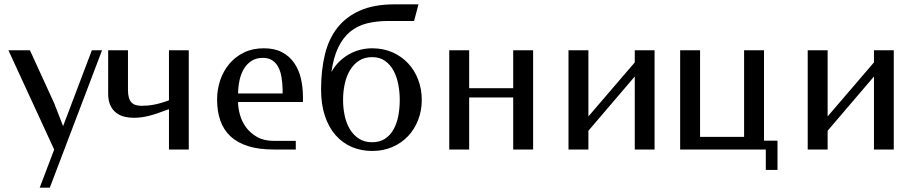

<svg xmlns="http://www.w3.org/2000/svg" viewBox="-20 -693 4246 890"><path d="M231.4 -0.5 231 0 19 -460H118.7L231 -214.8L272.5 -108.4L405.8 -460H453.1L210.9 176.8H164.1Z M763.2 -187Q735.4 -176.8 713.6 -169.2Q691.9 -161.6 673.1 -156.7Q654.3 -151.9 636.7 -149.4Q619.1 -147 599.6 -147Q577.6 -147 556.6 -152.1Q535.6 -157.2 518.8 -169.9Q502 -182.6 491.7 -204.3Q481.4 -226.1 481.4 -259.3V-460H573.2V-275.9Q573.2 -254.9 577.4 -240.7Q581.5 -226.6 589.4 -218.3Q597.2 -210 608.9 -206.3Q620.6 -202.6 635.3 -202.6Q648.9 -202.6 662.1 -203.6Q675.3 -204.6 690.4 -207.3Q705.6 -210 723.1 -214.8Q740.7 -219.7 763.2 -228V-460H855V0H763.2Z M1203.1 -469.2Q1252.9 -469.2 1287.4 -450.9Q1321.8 -432.6 1343.5 -401.4Q1365.2 -370.1 1374.8 -329.3Q1384.3 -288.6 1384.3 -243.2V-220.2H1083.5Q1083.5 -192.9 1092.3 -161.1Q1101.1 -129.4 1120.8 -102.5Q1140.6 -75.7 1172.1 -57.9Q1203.6 -40 1249.5 -40H1351.1V0H1248Q1179.7 0 1130.1 -15.6Q1080.6 -31.2 1048.6 -61Q1016.6 -90.8 1001.5 -133.8Q986.3 -176.8 986.3 -231.9Q986.3 -277.8 1000.7 -320.8Q1015.1 -363.8 1042.7 -396.7Q1070.3 -429.7 1110.6 -449.5Q1150.9 -469.2 1203.1 -469.2ZM1198.2 -424.8Q1168 -424.8 1146.5 -411.1Q1125 -397.5 1111.1 -374.8Q1097.2 -352.1 1090.6 -322Q1084 -292 1083.5 -259.8H1290V-280.8Q1289.1 -309.1 1284.9 -335Q1280.8 -360.8 1270.5 -380.9Q1260.3 -400.9 1242.9 -412.8Q1225.6 -424.8 1198.2 -424.8Z M1468.3 -282.7Q1468.8 -368.7 1486.1 -440.4Q1503.4 -512.2 1543.5 -563.7Q1583.5 -615.2 1648.7 -644Q1713.9 -672.9 1809.6 -672.9H1919.9L1899.4 -595.7H1779.3Q1724.6 -595.7 1680.4 -584.5Q1636.2 -573.2 1603 -545.9Q1569.8 -518.6 1547.9 -472.9Q1525.9 -427.2 1516.1 -358.9Q1530.8 -385.7 1551.8 -406.5Q1572.8 -427.2 1597.4 -441.2Q1622.1 -455.1 1649.7 -462.2Q1677.2 -469.2 1705.1 -469.2Q1756.8 -469.2 1799.3 -450.4Q1841.8 -431.6 1871.8 -399.4Q1901.9 -367.2 1918.5 -323.5Q1935.1 -279.8 1935.1 -230Q1935.1 -180.7 1918.5 -137.5Q1901.9 -94.2 1871.8 -62.3Q1841.8 -30.3 1799.3 -11.7Q1756.8 6.8 1705.1 6.8Q1654.3 6.8 1610.8 -11.7Q1567.4 -30.3 1535.6 -66.4Q1503.9 -102.5 1486.1 -155.8Q1468.3 -209 1468.3 -277.8ZM1570.3 -230Q1570.3 -190.9 1578.1 -155.5Q1585.9 -120.1 1602.5 -93Q1619.1 -65.9 1644.5 -49.8Q1669.9 -33.7 1705.1 -33.7Q1740.2 -33.7 1764.6 -49.8Q1789.1 -65.9 1804.2 -93Q1819.3 -120.1 1826.2 -155.5Q1833 -190.9 1833 -230Q1833 -266.1 1826.2 -301.8Q1819.3 -337.4 1804.2 -365.5Q1789.1 -393.6 1764.6 -410.9Q1740.2 -428.2 1705.1 -428.2Q1669.9 -428.2 1644.5 -411.9Q1619.1 -395.5 1602.5 -367.9Q1585.9 -340.3 1578.1 -304.4Q1570.3 -268.6 1570.3 -230Z M2154.8 -284.2H2358.9V-460H2451.2V0H2358.9V-241.2H2154.8V0H2062.5V-460H2154.8Z M2707.5 -153.3 2922.4 -403.8V-460H3014.2V0H2922.4V-338.4L2707.5 -86.9V0H2615.2V-460H2707.5Z M3132.8 -460H3225.1V-58.6H3429.2V-460H3521.5V-41H3584V94.7H3529.8V0H3132.8Z M3816.4 -153.3 4031.2 -403.8V-460H4123V0H4031.2V-338.4L3816.4 -86.9V0H3724.1V-460H3816.4Z"/></svg>

Font: Federov2
Style: Regular
Weight: 400
Designer: Olexa M. Volochay | Cyreal.org
Foundry: Olexa M. Volochay | Cyreal.org
Version: Version 1.000